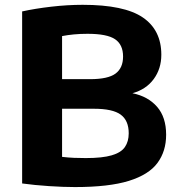

<svg xmlns="http://www.w3.org/2000/svg" viewBox="-20 -769 740 798"><path d="M291.5 8.5Q243.5 8.5 183.2 4.5Q123 0.5 72 -6.5V-721.5Q126.5 -733.5 193.2 -741.2Q260 -749 323.5 -749Q496.5 -749 573.5 -696.5Q650.5 -644 650.5 -541.5Q650.5 -483.5 619 -440.5Q587.5 -397.5 530.5 -381.5Q595 -368.5 632.8 -325.2Q670.5 -282 670.5 -209Q670.5 -140.5 634.5 -91.8Q598.5 -43 515.5 -17.2Q432.5 8.5 291.5 8.5ZM344 -628.5Q313.5 -628.5 287.2 -626Q261 -623.5 238 -619V-440H354.5Q429 -440 460.2 -463.2Q491.5 -486.5 491.5 -534Q491.5 -583.5 458.2 -606Q425 -628.5 344 -628.5ZM336.5 -112Q405.5 -112 444.5 -123.5Q483.5 -135 499.2 -158Q515 -181 515 -215Q515 -268 481.8 -292.5Q448.5 -317 370.5 -317H238V-117Q264 -114 287.5 -113Q311 -112 336.5 -112Z"/></svg>

Font: Encode Sans SmExp
Style: Bold
Weight: 700
Width: 6
Designer: Multiple Designers
Foundry: Impallari Type
Version: Version 3.002; ttfautohint (v1.8.3) -l 8 -r 50 -G 200 -x 14 